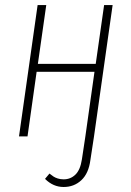

<svg xmlns="http://www.w3.org/2000/svg" viewBox="-20 -540 520 760"><path d="M392.1 -520H425.8L352.1 0L337.9 92.8Q331.1 146 302.2 173.1Q273.4 200.2 231.9 200.2Q190.4 200.2 158.2 168L175.8 147Q185.5 154.8 191.9 158.9Q198.2 163.1 208.7 166.5Q219.2 169.9 231.9 169.9Q259.3 169.9 278.6 151.1Q297.9 132.3 304.2 90.8L317.9 0L354 -255.9H125L88.9 0H55.2L128.9 -520H163.1L129.9 -287.1H358.9Z"/></svg>

Font: Fira Sans Compressed UltraLight
Style: Italic
Weight: 200
Width: 3
Italic angle: -8°
Designer: Carrois Corporate & Edenspiekermann AG
Foundry: Carrois Corporate GbR & Edenspiekermann AG
Version: Version 4.203;PS 004.203;hotconv 1.0.88;makeotf.lib2.5.64775